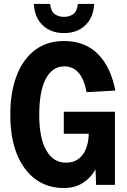

<svg xmlns="http://www.w3.org/2000/svg" viewBox="-20 -933 640 969"><path d="M302 16Q221 16 160.5 -27.5Q100 -71 66 -153.5Q32 -236 32 -354Q32 -469 64.5 -552.5Q97 -636 157.5 -681Q218 -726 303 -726Q408 -726 473.5 -661Q539 -596 562 -476L417 -468Q393 -598 304 -598Q244 -598 211 -535Q178 -472 178 -354Q178 -237 213.5 -174.5Q249 -112 313 -112Q366 -112 396 -150.5Q426 -189 428 -258H302V-369H560V0H465L462 -78Q439 -36 398.5 -10Q358 16 302 16ZM303 -766Q237 -766 195.5 -805.5Q154 -845 151 -913H233Q237 -876 256 -862Q275 -848 303 -848Q331 -848 350 -862Q369 -876 373 -913H455Q452 -845 410.5 -805.5Q369 -766 303 -766Z"/></svg>

Font: Geist Mono
Style: Bold
Weight: 700
Monospace: yes
Designer: Basement.studio, Andrés Briganti, Mateo Zaragoza
Foundry: Basement.studio, Vercel, Andrés Briganti, Guido Ferreyra, Mateo Zaragoza
Version: Version 1.500; ttfautohint (v1.8.4.7-5d5b)